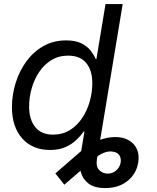

<svg xmlns="http://www.w3.org/2000/svg" viewBox="-20 -748 793 972"><path d="M513.2 204.1Q457.5 204.1 427.7 180.9Q397.9 157.7 388.9 122.1Q379.9 86.4 385.7 49.3L413.6 -118.7H500L470.7 58.6Q464.8 94.2 481.9 112.5Q499 130.9 525.4 130.9Q549.8 130.9 568.1 115Q586.4 99.1 590.8 75.2Q594.2 54.2 584.7 38.8Q575.2 23.4 552.7 20Q536.1 17.1 520.5 20.8Q504.9 24.4 490.5 32.5Q476.1 40.5 461.9 52.2L305.7 187L260.3 129.9L392.1 15.6Q431.2 -18.6 476.6 -36.4Q522 -54.2 562 -54.2Q623 -54.2 656 -18.6Q689 17.1 679.7 74.7Q670.4 132.3 625.5 168.2Q580.6 204.1 513.2 204.1ZM233.4 11.2Q144 11.2 92.3 -47.4Q40.5 -106 40.5 -205.1Q40.5 -268.1 59.3 -328.4Q78.1 -388.7 113.5 -437.3Q148.9 -485.8 199.7 -514.6Q250.5 -543.5 314.9 -543.5Q362.8 -543.5 392.6 -528.3Q422.4 -513.2 439.2 -491.2Q456.1 -469.2 464.4 -449.7H468.3L514.2 -727.5H601.1L480.5 0H396.5L410.2 -82H403.8Q388.2 -60.1 365.5 -38.6Q342.8 -17.1 310.3 -2.9Q277.8 11.2 233.4 11.2ZM248.5 -66.4Q296.9 -66.4 333.7 -89.4Q370.6 -112.3 396 -150.4Q421.4 -188.5 434.3 -234.6Q447.3 -280.8 447.3 -327.1Q447.3 -391.6 416.5 -429Q385.7 -466.3 325.2 -466.3Q277.3 -466.3 240.5 -443.8Q203.6 -421.4 178.5 -383.8Q153.3 -346.2 140.4 -300.5Q127.4 -254.9 127.4 -208.5Q127.4 -143.6 158.2 -105Q189 -66.4 248.5 -66.4Z"/></svg>

Font: Inter 20pt
Style: Italic
Weight: 400
Italic angle: -9.3988°
Version: Version 4.001;git-66647c0bb